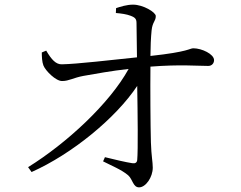

<svg xmlns="http://www.w3.org/2000/svg" viewBox="-20 -790 1040 827"><path d="M116 -49C289 -126 479 -281 571 -420C573 -300 575 -143 571 -101C570 -90 563 -85 550 -87C523 -91 472 -103 432 -113L424 -95C459 -77 504 -59 532 -35C552 -17 553 17 579 17C608 17 638 -27 638 -68C638 -93 632 -116 630 -177C628 -251 627 -410 628 -503C755 -513 832 -506 877 -506C892 -506 902 -517 902 -531C902 -557 849 -582 813 -582C796 -582 795 -567 628 -549C628 -585 630 -630 633 -659C637 -697 651 -698 651 -721C651 -737 597 -770 553 -770C526 -770 498 -761 480 -755L479 -734C502 -732 525 -729 543 -722C561 -715 568 -709 568 -691L570 -543C464 -532 309 -514 247 -513C221 -512 202 -533 179 -572L160 -564C160 -547 161 -523 167 -508C176 -485 221 -440 248 -441C277 -441 296 -455 339 -463C390 -472 461 -485 534 -493C452 -344 267 -173 101 -70Z"/></svg>

Font: Harano Aji Mincho
Style: Regular
Weight: 400
Foundry: Masamichi Hosoda
Version: HaranoAjiMincho-Regular version 20230610;ttx 4.39.4